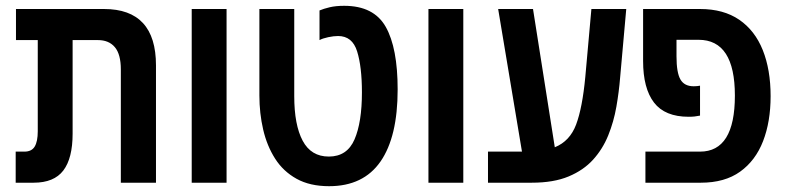

<svg xmlns="http://www.w3.org/2000/svg" viewBox="-20 -629 2711 661"><path d="M34 0V-107H64Q89 -107 99.5 -124.5Q110 -142 110 -177V-491H35V-598H338Q517 -598 517 -404V0H396V-390Q396 -442 375.5 -466.5Q355 -491 317 -491H230V-169Q230 -84 198 -42Q166 0 96 0Z M640 0V-598H760V0Z M1113 12Q1047 12 1001 -13.5Q955 -39 927 -83Q899 -127 886 -183Q873 -239 873 -300V-598H993V-298Q993 -199 1022 -144.5Q1051 -90 1112 -90Q1175 -90 1200.5 -149Q1226 -208 1226 -311Q1226 -399 1209.5 -452Q1193 -505 1144 -505Q1129 -505 1110 -501Q1091 -497 1080 -491V-593Q1094 -599 1115 -604Q1136 -609 1165 -609Q1267 -609 1308 -536.5Q1349 -464 1349 -321Q1349 -158 1290 -73Q1231 12 1113 12Z M1455 0V-598H1575V0Z M1660 0V-107H1777L1695 -598H1815L1890 -122Q1942 -143 1963.5 -200.5Q1985 -258 1995 -364L2016 -598H2136L2115 -363Q2111 -313 2102 -261.5Q2093 -210 2074 -163Q2055 -116 2022 -79.5Q1989 -43 1937.5 -21.5Q1886 0 1811 0Z M2202 0V-107H2390Q2510 -107 2510 -300Q2510 -492 2385 -492H2309V-435Q2309 -379 2322.5 -355.5Q2336 -332 2368 -332Q2375 -332 2379.5 -332.5Q2384 -333 2390 -334V-231Q2380 -229 2371.5 -228Q2363 -227 2351 -227Q2269 -227 2231.5 -276Q2194 -325 2194 -419V-598H2390Q2471 -598 2525 -561Q2579 -524 2606 -456.5Q2633 -389 2633 -298Q2633 -210 2607 -143Q2581 -76 2528 -38Q2475 0 2393 0Z"/></svg>

Font: Noto Sans Hebrew Condensed SemiBold
Style: Regular
Weight: 600
Width: 3
Designer: Monotype Design Team
Foundry: Monotype Imaging Inc.
Version: Version 2.004; ttfautohint (v1.8.4.7-5d5b)